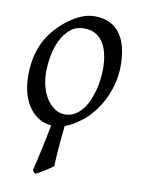

<svg xmlns="http://www.w3.org/2000/svg" viewBox="-79 -512 586 795"><g transform="rotate(10 213.5 -114.5)"><path d="M326.2 -246.1Q326.2 -320.8 298.8 -360.4Q271.5 -399.9 221.2 -399.9Q186 -399.9 162.1 -379.6Q138.2 -359.4 123.5 -328.6Q108.9 -297.9 102.5 -262Q96.2 -226.1 96.2 -194.8Q96.2 -162.1 104.2 -133.1Q112.3 -104 126.7 -82.3Q141.1 -60.5 160.4 -47.9Q179.7 -35.2 202.1 -35.2Q224.6 -35.2 242.4 -45.2Q260.3 -55.2 274.2 -72Q288.1 -88.9 297.9 -110.6Q307.6 -132.3 314 -155.8Q320.3 -179.2 323.2 -202.6Q326.2 -226.1 326.2 -246.1ZM396 -272.9Q396 -240.2 388.7 -206.8Q381.3 -173.3 367.2 -141.8Q353 -110.4 332.3 -81.8Q311.5 -53.2 284.2 -30.8Q267.1 -17.1 248.8 -5.9Q230.5 5.4 210.9 12.2Q205.1 64 201.7 107.7Q198.2 151.4 197.3 183.6Q190.9 188.5 181.4 194.8Q171.9 201.2 161.9 207.5Q151.9 213.9 142.1 219.2Q132.3 224.6 126 228Q120.6 225.1 118.7 222.4Q116.7 219.7 112.8 214.8Q123 174.3 133.8 125Q144.5 75.7 155.3 19.5Q124.5 16.6 100.3 1.2Q76.2 -14.2 59.6 -39.1Q43 -64 34.4 -96.9Q25.9 -129.9 25.9 -168Q25.9 -203.1 31.7 -235.6Q37.6 -268.1 50.8 -298.3Q64 -328.6 85.9 -356.4Q107.9 -384.3 140.1 -410.2Q165 -429.7 194.8 -443.4Q224.6 -457 254.9 -457Q293 -457 319.8 -443.4Q346.7 -429.7 363.5 -405.3Q380.4 -380.9 388.2 -347.2Q396 -313.5 396 -272.9Z"/></g></svg>

Font: Gentium Plus
Style: Italic
Weight: 400
Italic angle: -8°
Designer: J. Victor Gaultney, Annie Olsen, Iska Routamaa
Foundry: SIL International
Version: Version 1.510